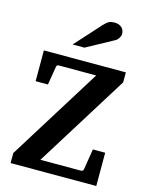

<svg xmlns="http://www.w3.org/2000/svg" viewBox="-135 -1013 851 1097"><g transform="rotate(15 290.5 -464.5)"><path d="M37.1 0V-59.1L379.9 -609.9H159.2Q146.5 -609.9 145 -598.1L127 -488.8H54.2V-670.9H539.1V-611.8L196.8 -62H436Q448.2 -62 451.2 -73.2L471.2 -196.8H543.9V0ZM461.9 -876.5Q461.9 -871.6 459.7 -865.5Q457.5 -859.4 454.1 -853.5Q450.7 -847.7 445.8 -842.5Q440.9 -837.4 436 -834.5L273.9 -746.1H204.1L340.8 -897.5Q349.6 -906.7 356.7 -912.8Q363.8 -918.9 370.8 -922.6Q377.9 -926.3 385.7 -927.7Q393.6 -929.2 403.8 -929.2Q419.9 -929.2 430.9 -924.3Q441.9 -919.4 449 -911.9Q456.1 -904.3 459 -894.8Q461.9 -885.3 461.9 -876.5Z"/></g></svg>

Font: Charis SIL Afr
Style: Bold
Weight: 700
Foundry: SIL International
Version: Version 5.000